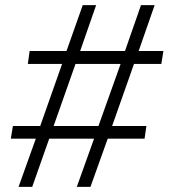

<svg xmlns="http://www.w3.org/2000/svg" viewBox="-20 -725 654 745"><path d="M52 0 119 -187H22L30 -236H136L221 -477H88L95 -527H238L301 -705H353L291 -527H465L527 -705H580L518 -527H614L606 -477H500L415 -236H548L541 -187H398L331 0H278L345 -187H171L105 0ZM188 -236H362L448 -477H273Z"/></svg>

Font: Nunito Sans Light
Style: Italic
Weight: 300
Italic angle: -9°
Designer: Vernon Adams
Foundry: Vernon Adams
Version: Version 3.006; ttfautohint (v1.8.3)